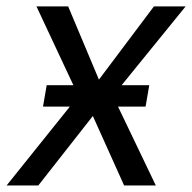

<svg xmlns="http://www.w3.org/2000/svg" viewBox="-23 -565 585 585"><path d="M184.7 -545.5 278.4 -322.4 446 -545.5H542.6L321 -272.7L451.7 0H355.1L259.9 -211.6L93.8 0H-2.8L215.9 -272.7L88.1 -545.5ZM108 -240.1 119.3 -305.4H431.8L420.5 -240.1Z"/></svg>

Font: Inter UI
Style: Italic
Weight: 400
Italic angle: -9.39999°
Designer: Rasmus Andersson
Foundry: rsms
Version: 3.2;8d6f07862